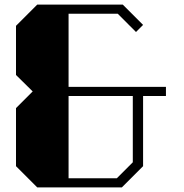

<svg xmlns="http://www.w3.org/2000/svg" viewBox="-20 -820 806 840"><path d="M50 -347 123 -420 50 -492V-707L143 -800H517L606 -711L575 -680L495 -760H280V-440H706V-400H606V-93L513 0H143L50 -93ZM491 -40 561 -110V-400H280V-40Z"/></svg>

Font: Kumar One
Style: Regular
Weight: 400
Designer: Parimal Parmar
Foundry: Indian Type Foundry
Version: Version 1.000;PS 1.000;hotconv 1.0.88;makeotf.lib2.5.647800